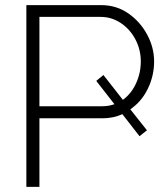

<svg xmlns="http://www.w3.org/2000/svg" viewBox="-20 -730 651 750"><path d="M83 0V-710H375Q435 -710 481.5 -677.5Q528 -645 555 -594.5Q582 -544 582 -490Q582 -434 557.5 -383.5Q533 -333 489 -303L554 -221L525 -198L458 -284Q422 -268 382 -268H134V0ZM134 -315H379Q405 -315 427 -323L356 -414L384 -437L460 -340Q493 -364 511.5 -404.5Q530 -445 530 -490Q530 -536 509 -576Q488 -616 452 -640Q416 -664 373 -664H134Z"/></svg>

Font: Raleway Light
Style: Regular
Weight: 300
Designer: Matt McInerney, Pablo Impallari, Rodrigo Fuenzalida
Foundry: Matt McInerney, Pablo Impallari, Rodrigo Fuenzalida
Version: Version 4.026